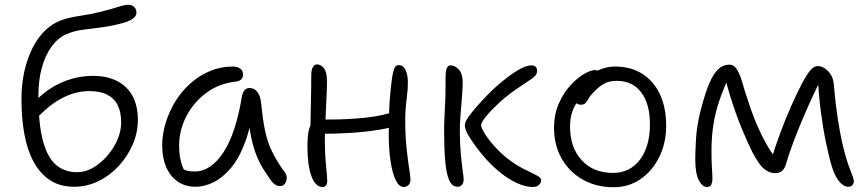

<svg xmlns="http://www.w3.org/2000/svg" viewBox="-20 -773 3634 805"><path d="M291 10Q231 10 189 -18Q147 -46 120.5 -95.5Q94 -145 82 -211.5Q70 -278 70 -356Q70 -421 82.5 -475.5Q95 -530 117 -573Q139 -616 169 -645Q199 -674 234 -687Q265 -699 312 -706Q359 -713 400 -723Q444 -734 473.5 -743.5Q503 -753 518 -753Q527 -753 534.5 -749.5Q542 -746 547 -738.5Q552 -731 552 -720Q552 -706 538 -695.5Q524 -685 500 -678Q451 -664 407 -658.5Q363 -653 325.5 -648Q288 -643 257 -629Q223 -614 196.5 -578Q170 -542 155.5 -489.5Q141 -437 141 -372Q141 -255 159.5 -184.5Q178 -114 214 -82.5Q250 -51 303 -51Q338 -51 370.5 -70Q403 -89 430 -120Q457 -151 472.5 -187.5Q488 -224 488 -260Q488 -302 474 -331Q460 -360 430.5 -375.5Q401 -391 354 -391Q293 -391 233.5 -358Q174 -325 115 -256L83 -287Q114 -341 159.5 -378.5Q205 -416 259 -435.5Q313 -455 369 -455Q429 -455 471.5 -433Q514 -411 536 -370Q558 -329 558 -270Q558 -218 537 -168.5Q516 -119 479 -78.5Q442 -38 393.5 -14Q345 10 291 10Z M800 10Q757 10 725.5 -11.5Q694 -33 677 -72Q660 -111 660 -163Q660 -210 674.5 -257.5Q689 -305 715 -347.5Q741 -390 778 -423Q815 -456 860 -475Q905 -494 957 -494Q975 -494 987 -485.5Q999 -477 999 -460Q999 -449 992 -441Q985 -433 969 -431Q897 -423 843.5 -382.5Q790 -342 760.5 -284Q731 -226 731 -163Q731 -131 736.5 -104.5Q742 -78 762 -36L716 -93Q738 -69 753 -61.5Q768 -54 796 -54Q864 -54 916.5 -134Q969 -214 994 -367Q997 -384 1004.5 -394Q1012 -404 1027 -404Q1047 -404 1060 -386Q1073 -368 1075 -338Q1081 -277 1090.5 -229Q1100 -181 1120 -139Q1140 -97 1174 -51Q1181 -42 1182 -32Q1183 -22 1180 -13Q1177 -4 1170.5 1.5Q1164 7 1155 7Q1142 7 1134 1.5Q1126 -4 1118 -14Q1099 -40 1082 -67.5Q1065 -95 1051.5 -131.5Q1038 -168 1029 -219Q1020 -270 1018 -342L1044 -341Q1033 -245 1008 -177.5Q983 -110 948.5 -69Q914 -28 875.5 -9Q837 10 800 10Z M1333 11Q1302 11 1285.5 -35Q1269 -81 1269 -157Q1269 -207 1276 -232Q1283 -257 1301 -266Q1310 -271 1326 -271.5Q1342 -272 1366 -272Q1439 -272 1511.5 -279.5Q1584 -287 1648 -309L1675 -257Q1627 -238 1567 -228.5Q1507 -219 1444 -215.5Q1381 -212 1323 -212L1281 -215Q1282 -274 1283.5 -340.5Q1285 -407 1285 -458Q1285 -479 1291.5 -491Q1298 -503 1309 -503Q1326 -503 1338.5 -486.5Q1351 -470 1351 -432Q1351 -410 1349.5 -378.5Q1348 -347 1346.5 -312Q1345 -277 1343.5 -245.5Q1342 -214 1342 -193Q1342 -128 1347 -79Q1352 -30 1352 -13Q1352 -3 1347 4Q1342 11 1333 11ZM1673 11Q1653 11 1639 -18Q1625 -47 1617.5 -97Q1610 -147 1610 -208Q1610 -304 1614.5 -359.5Q1619 -415 1624 -448Q1627 -468 1632.5 -484Q1638 -500 1651 -500Q1671 -500 1680.5 -479.5Q1690 -459 1690 -430Q1690 -394 1684.5 -353Q1679 -312 1679 -268Q1679 -205 1684.5 -153Q1690 -101 1695.5 -66.5Q1701 -32 1701 -19Q1701 -5 1692.5 3Q1684 11 1673 11Z M2215 11Q2182 11 2145 -6.5Q2108 -24 2072 -54Q2036 -84 2004 -122Q1972 -160 1947 -200Q1938 -215 1933.5 -226Q1929 -237 1929 -246Q1929 -251 1930.5 -257Q1932 -263 1935 -268Q1943 -284 1966.5 -312Q1990 -340 2021.5 -372.5Q2053 -405 2088 -433.5Q2123 -462 2154.5 -480.5Q2186 -499 2209 -499Q2216 -499 2221 -496.5Q2226 -494 2229 -489Q2232 -484 2232 -476Q2232 -458 2210.5 -443.5Q2189 -429 2162 -411Q2112 -378 2075 -344Q2038 -310 2017.5 -284.5Q1997 -259 1997 -248Q1997 -237 2015.5 -208Q2034 -179 2068 -144Q2102 -109 2148 -80Q2170 -67 2193.5 -56Q2217 -45 2233 -36Q2249 -27 2249 -18Q2249 -10 2244.5 -3Q2240 4 2232 7.5Q2224 11 2215 11ZM1898 10Q1875 10 1863 -18Q1851 -46 1846.5 -98.5Q1842 -151 1842 -225Q1842 -251 1843.5 -281Q1845 -311 1846.5 -343.5Q1848 -376 1848 -409Q1848 -417 1848 -424.5Q1848 -432 1848 -441Q1848 -460 1849.5 -472.5Q1851 -485 1856 -492Q1861 -499 1869 -499Q1888 -499 1904 -481Q1920 -463 1920 -428Q1920 -405 1917 -368.5Q1914 -332 1911 -293.5Q1908 -255 1908 -225Q1908 -172 1912 -128.5Q1916 -85 1920 -57Q1924 -29 1924 -20Q1924 -11 1921 -4.5Q1918 2 1912.5 6Q1907 10 1898 10Z M2553 12Q2480 12 2423.5 -20Q2367 -52 2335 -108Q2303 -164 2303 -236Q2303 -294 2323 -339Q2343 -384 2372 -415.5Q2401 -447 2429 -463Q2457 -479 2473 -479Q2481 -479 2486.5 -477Q2492 -475 2495 -470.5Q2498 -466 2498 -458Q2498 -442 2492 -430Q2486 -418 2466 -405Q2431 -382 2410 -357.5Q2389 -333 2379.5 -305Q2370 -277 2370 -243Q2370 -154 2419 -101Q2468 -48 2550 -48Q2621 -48 2663 -103.5Q2705 -159 2705 -252Q2705 -337 2668.5 -385.5Q2632 -434 2567 -434Q2533 -434 2512.5 -422Q2492 -410 2472 -390Q2456 -374 2449 -361.5Q2442 -349 2435.5 -341.5Q2429 -334 2416 -334Q2403 -334 2396.5 -341Q2390 -348 2390 -363Q2390 -383 2404 -406Q2418 -429 2442 -449Q2466 -469 2496 -481.5Q2526 -494 2559 -494Q2625 -494 2673 -463.5Q2721 -433 2747 -377.5Q2773 -322 2773 -246Q2773 -173 2744 -114.5Q2715 -56 2665.5 -22Q2616 12 2553 12Z M2943 11Q2925 11 2910 -17.5Q2895 -46 2895 -105Q2895 -132 2898 -188.5Q2901 -245 2918 -312Q2936 -381 2953.5 -422.5Q2971 -464 2991.5 -483Q3012 -502 3038 -502Q3057 -502 3069 -483Q3081 -464 3089 -438Q3097 -412 3103 -391Q3114 -356 3127.5 -317Q3141 -278 3158 -239.5Q3175 -201 3195 -166Q3215 -131 3237 -105L3212 -98Q3229 -155 3251 -214.5Q3273 -274 3297 -328Q3321 -382 3342 -422Q3365 -465 3379.5 -480.5Q3394 -496 3410 -496Q3420 -496 3429.5 -491.5Q3439 -487 3446 -480Q3457 -471 3466 -455.5Q3475 -440 3477 -408Q3483 -336 3492 -279Q3501 -222 3509 -184Q3526 -108 3543 -65.5Q3560 -23 3560 -14Q3560 -4 3554 3Q3548 10 3537 10Q3516 10 3497.5 -13.5Q3479 -37 3468 -74Q3456 -113 3443.5 -173Q3431 -233 3421.5 -305.5Q3412 -378 3409 -452L3431 -457Q3412 -422 3390.5 -376Q3369 -330 3347.5 -279.5Q3326 -229 3307 -179Q3288 -129 3275 -84Q3270 -66 3259 -56.5Q3248 -47 3232 -47Q3210 -47 3192.5 -58.5Q3175 -70 3161 -90.5Q3147 -111 3134 -136Q3127 -150 3115.5 -175Q3104 -200 3090.5 -232.5Q3077 -265 3064 -302Q3051 -339 3039.5 -376.5Q3028 -414 3020 -449L3040 -459Q3013 -401 2996 -351Q2979 -301 2971 -250Q2963 -199 2963 -138Q2963 -98 2965 -68Q2967 -38 2967 -23Q2967 -10 2962.5 0.5Q2958 11 2943 11Z"/></svg>

Font: Shantell Sans Light
Style: Regular
Weight: 300
Designer: Stephen Nixon, Anya Danilova, Shantell Martin
Foundry: Arrow Type
Version: Version 1.011;[c5ecc13dd]